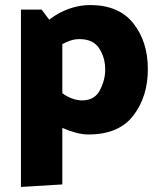

<svg xmlns="http://www.w3.org/2000/svg" viewBox="-20 -522 641 761"><path d="M397 -246Q397 -294 373 -330.5Q349 -367 295 -367Q276 -367 258.5 -361Q241 -355 227 -347V-153Q243 -140 264.5 -132Q286 -124 305 -124Q355 -124 376 -164.5Q397 -205 397 -246ZM63 -484H145L175 -444Q211 -472 253 -487Q295 -502 337 -502Q451 -502 508.5 -429.5Q566 -357 566 -248Q566 -139 508.5 -64Q451 11 331 11Q306 11 279 3.5Q252 -4 227 -15V209L63 219Z"/></svg>

Font: Palanquin Dark SemiBold
Style: Regular
Weight: 600
Designer: Pria Ravichandran
Version: Version 1.001